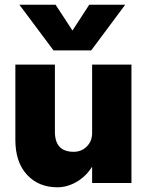

<svg xmlns="http://www.w3.org/2000/svg" viewBox="-20 -773 620 811"><path d="M365.2 -560.1H206.1L62 -752.9H214.8L286.1 -644L356.9 -752.9H508.8ZM211.9 -216.8Q211.9 -131.8 291 -131.8Q324.2 -131.8 346.7 -154.3Q369.1 -176.8 369.1 -210.9V-500H535.2V0H369.1V-68.8Q342.8 -27.3 303.2 -4.6Q263.7 18.1 222.2 18.1Q143.1 18.1 94 -34.9Q44.9 -87.9 44.9 -182.1V-500H211.9Z"/></svg>

Font: Overused Grotesk ExtraBold
Style: Regular
Weight: 800
Version: Version 0.002